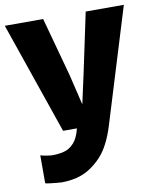

<svg xmlns="http://www.w3.org/2000/svg" viewBox="-91 -626 770 942"><g transform="rotate(-10 294.5 -154.5)"><path d="M59 238V99Q67.5 102 87.5 105.5Q107.5 109 120 109Q146 109 174.5 102.5Q203 96 226.5 70Q247.5 47 259 0H190L-2 -557H189L269 -264L305.5 -111.5L339 -264L401 -557H591L416 13Q385.5 112.5 338.5 162.5Q291.5 212.5 238 232Q219.5 239.5 191.8 243.8Q164 248 142 248Q134.5 248 115.8 246.2Q97 244.5 79.5 242.2Q62 240 59 238Z"/></g></svg>

Font: Koeln Type Sans ExtraBold
Style: Regular
Weight: 800
Designer: Eben Sorkin
Foundry: Eben Sorkin
Version: Version 2.001